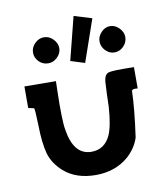

<svg xmlns="http://www.w3.org/2000/svg" viewBox="-75 -692 655 763"><g transform="rotate(-10 253.0 -311.0)"><path d="M461 -512Q461 -491 445.5 -475Q430 -459 408 -459Q388 -459 372.5 -475Q357 -491 357 -512Q357 -532 372.5 -548.5Q388 -565 408 -565Q429 -565 445 -548.5Q461 -532 461 -512ZM273 -630 345 -608 286 -438 229 -456ZM142 -462Q120 -462 104.5 -477.5Q89 -493 89 -514Q89 -535 105 -551Q121 -567 142 -567Q163 -567 179 -550.5Q195 -534 195 -514Q195 -494 179 -478Q163 -462 142 -462ZM474 -388V-302Q452 -305 450 -296Q448 -223 432 -111Q418 -68 381 -36Q328 8 251 8Q172 8 123 -35Q85 -69 73 -111Q61 -154 60 -226Q58 -293 55 -296Q53 -296 32 -301V-388L159 -387L158 -348Q155 -229 162 -191Q178 -86 250 -86Q303 -86 327 -138Q343 -175 348 -250Q348 -266 349.5 -300Q351 -334 352 -351Q355 -380 372 -385Q388 -390 474 -388Z"/></g></svg>

Font: GFS Neohellenic Rg
Style: Bold
Weight: 700
Designer: Designed by Takis Katsoulidis and George D. Matthiopoulos.
Foundry: Designed by Takis Katsoulidis and George D. Matthiopoulos.
Version: Version 1.0